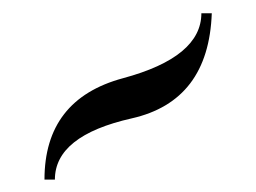

<svg xmlns="http://www.w3.org/2000/svg" viewBox="-20 -998 396 297"><path d="M64.9 -720.2H48.8Q48.8 -844.2 170.2 -877Q291.5 -909.7 291.5 -977.5H307.6Q302.7 -841.8 183.8 -814.9Q64.9 -788.1 64.9 -720.2Z"/></svg>

Font: Kelvinch
Style: Regular
Weight: 400
Designer: Paul James MIller
Foundry: High-Logic / Made with FontCreator
Version: Version 3.30 September 23, 2016